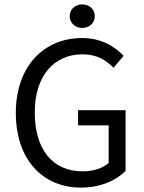

<svg xmlns="http://www.w3.org/2000/svg" viewBox="-20 -841 657 873"><path d="M297 -768C297 -736 322 -714 354 -714C386 -714 411 -736 411 -768C411 -799 386 -821 354 -821C322 -821 297 -799 297 -768ZM52 -328C52 -114 175 12 348 12C436 12 508 -20 551 -64V-340H335V-271H474V-100C448 -76 403 -62 356 -62C216 -62 138 -165 138 -330C138 -493 223 -594 355 -594C421 -594 463 -567 496 -533L542 -587C504 -627 444 -668 353 -668C179 -668 52 -539 52 -328Z"/></svg>

Font: Cambridge Sans
Style: Regular
Weight: 400
Version: Version 2.020;PS 002.020;hotconv 1.0.88;makeotf.lib2.5.64775